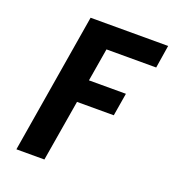

<svg xmlns="http://www.w3.org/2000/svg" viewBox="-133 -841 866 947"><g transform="rotate(20 300.0 -367.5)"><path d="M59 0 181 -735H588L569 -615H308L279 -442H473L453 -322H260L206 0Z"/></g></svg>

Font: Iosevka SS04 Heavy Extended
Style: Italic
Weight: 900
Width: 7
Italic angle: -9°
Monospace: yes
Designer: Belleve Invis
Foundry: Belleve Invis
Version: Version 19.0.0; ttfautohint (v1.8.4)